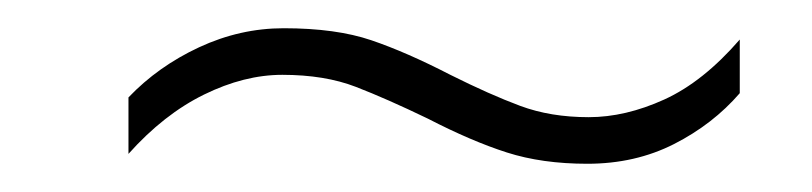

<svg xmlns="http://www.w3.org/2000/svg" viewBox="-20 -421 575 136"><path d="M283 -337Q254 -351 232 -359.5Q210 -368 180 -368Q153 -368 124.5 -354Q96 -340 71 -312V-352Q92 -374 121 -387.5Q150 -401 181 -401Q218 -401 243 -392.5Q268 -384 299 -368Q327 -354 348.5 -346Q370 -338 397 -338Q423 -338 450.5 -350.5Q478 -363 504 -393V-355Q485 -333 457.5 -319Q430 -305 396 -305Q364 -305 339 -313Q314 -321 283 -337Z"/></svg>

Font: Noto Sans Disp ExtLt
Style: Italic
Weight: 200
Italic angle: -12°
Designer: Monotype Design Team
Foundry: Monotype Imaging Inc.
Version: Version 2.000;GOOG;noto-source:20170915:90ef993387c0